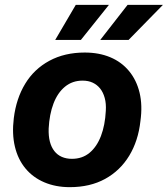

<svg xmlns="http://www.w3.org/2000/svg" viewBox="-20 -763 693 793"><path d="M268 10Q210 10 163 -10Q116 -30 85 -67.5Q54 -105 41.5 -157.5Q29 -210 37 -275Q47 -356 84 -417Q121 -478 184 -512Q247 -546 330 -546Q389 -546 435.5 -526.5Q482 -507 513 -469.5Q544 -432 556.5 -380Q569 -328 560 -263Q551 -181 513.5 -119.5Q476 -58 414 -24Q352 10 268 10ZM277 -107Q320 -107 350 -132Q380 -157 397 -201.5Q414 -246 417 -305Q419 -335 412.5 -358.5Q406 -382 393.5 -397.5Q381 -413 363 -421.5Q345 -430 321 -430Q279 -430 248.5 -405Q218 -380 201 -335.5Q184 -291 181 -232Q180 -201 186 -178Q192 -155 204.5 -139Q217 -123 235.5 -115Q254 -107 277 -107ZM208 -598 293 -743H430L314 -598ZM394 -598 507 -743H653L511 -598Z"/></svg>

Font: Mona Sans ExtraLight
Style: Bold Italic
Weight: 700
Italic angle: -11.6951°
Version: Version 2.000